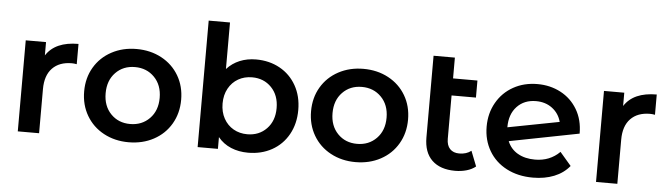

<svg xmlns="http://www.w3.org/2000/svg" viewBox="-47 -928 3906 1122"><g transform="rotate(5 1906.0 -367.5)"><path d="M391 -540V-421Q375 -424 362 -424Q289 -424 248 -381.5Q207 -339 207 -259V0H82V-534H201V-456Q255 -540 391 -540Z M448 -267Q448 -346 484.5 -408Q521 -470 586 -505Q651 -540 732 -540Q814 -540 879 -505Q944 -470 980.5 -408Q1017 -346 1017 -267Q1017 -188 980.5 -125.5Q944 -63 879 -28Q814 7 732 7Q651 7 586 -28Q521 -63 484.5 -125.5Q448 -188 448 -267ZM891 -267Q891 -342 846 -388Q801 -434 732 -434Q663 -434 618.5 -388Q574 -342 574 -267Q574 -192 618.5 -146Q663 -100 732 -100Q801 -100 846 -146Q891 -192 891 -267Z M1704 -267Q1704 -186 1669 -123.5Q1634 -61 1572.5 -27Q1511 7 1433 7Q1378 7 1332.5 -12Q1287 -31 1256 -69V0H1137V-742H1262V-469Q1294 -504 1337.5 -522Q1381 -540 1433 -540Q1511 -540 1572.5 -506Q1634 -472 1669 -410Q1704 -348 1704 -267ZM1577 -267Q1577 -342 1532.5 -388Q1488 -434 1419 -434Q1374 -434 1338 -413.5Q1302 -393 1281 -355Q1260 -317 1260 -267Q1260 -217 1281 -179Q1302 -141 1338 -120.5Q1374 -100 1419 -100Q1488 -100 1532.5 -146Q1577 -192 1577 -267Z M1779 -267Q1779 -346 1815.5 -408Q1852 -470 1917 -505Q1982 -540 2063 -540Q2145 -540 2210 -505Q2275 -470 2311.5 -408Q2348 -346 2348 -267Q2348 -188 2311.5 -125.5Q2275 -63 2210 -28Q2145 7 2063 7Q1982 7 1917 -28Q1852 -63 1815.5 -125.5Q1779 -188 1779 -267ZM2222 -267Q2222 -342 2177 -388Q2132 -434 2063 -434Q1994 -434 1949.5 -388Q1905 -342 1905 -267Q1905 -192 1949.5 -146Q1994 -100 2063 -100Q2132 -100 2177 -146Q2222 -192 2222 -267Z M2768 -29Q2746 -11 2714.5 -2Q2683 7 2648 7Q2560 7 2512 -39Q2464 -85 2464 -173V-652H2589V-530H2732V-430H2589V-176Q2589 -137 2608.5 -116.5Q2628 -96 2663 -96Q2705 -96 2733 -118Z M3252 -157 3318 -80Q3283 -37 3228 -15Q3173 7 3104 7Q3016 7 2949 -28Q2882 -63 2845.5 -125.5Q2809 -188 2809 -267Q2809 -345 2844.5 -407.5Q2880 -470 2942.5 -505Q3005 -540 3084 -540Q3159 -540 3220.5 -507.5Q3282 -475 3318 -414.5Q3354 -354 3354 -273L2945 -193Q2964 -147 3006 -123Q3048 -99 3107 -99Q3194 -99 3252 -157ZM2930 -274V-273L3232 -331Q3219 -380 3179.5 -410Q3140 -440 3084 -440Q3015 -440 2972.5 -395Q2930 -350 2930 -274Z M3783 -540V-421Q3767 -424 3754 -424Q3681 -424 3640 -381.5Q3599 -339 3599 -259V0H3474V-534H3593V-456Q3647 -540 3783 -540Z"/></g></svg>

Font: Montserrat Alternates SemiBold
Style: Regular
Weight: 600
Designer: Julieta Ulanovsky
Foundry: Julieta Ulanovsky
Version: Version 7.200